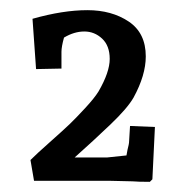

<svg xmlns="http://www.w3.org/2000/svg" viewBox="-20 -682 365 378"><path d="M191 -372 229 -376 231 -387Q234 -399 234 -401L236 -434L285 -432L280 -329L275 -324Q252 -324 241 -325L198 -326H47L40 -367Q52 -379 78.5 -402.5Q105 -426 117 -437.5Q129 -449 147.5 -469Q166 -489 174 -502Q196 -540 196 -566Q196 -592 181 -606Q166 -620 146 -620Q126 -620 106 -608Q101 -590 101 -580V-547L51 -546L44 -645Q104 -662 152 -662Q200 -662 233.5 -639.5Q267 -617 267 -571Q267 -534 243 -490Q231 -469 197.5 -437Q164 -405 127 -372Z"/></svg>

Font: Andada
Style: Regular
Weight: 400
Designer: Carolina Giovagnoli
Foundry: Carolina Giovagnoli
Version: Version 1.002